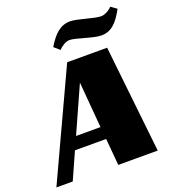

<svg xmlns="http://www.w3.org/2000/svg" viewBox="-197 -957 961 1070"><g transform="rotate(-20 283.5 -422.0)"><path d="M485 -635H248L-47 0H50L121 -159H306L320 0H554ZM276 -504 299 -232H154ZM579 -844C563 -825 533 -811 514 -811C474 -811 384 -844 341 -844C284 -844 245 -809 204 -741L237 -712C249 -726 278 -747 302 -747C339 -747 431 -710 479 -710C538 -710 574 -746 614 -819Z"/></g></svg>

Font: Racing Sans One
Style: Regular
Weight: 400
Designer: Pablo Impallari, Rodrigo Fuenzalida
Foundry: Pablo Impallari, Rodrigo Fuenzalida
Version: Version 1.001